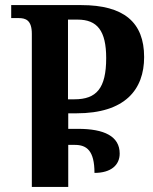

<svg xmlns="http://www.w3.org/2000/svg" viewBox="-20 -734 599 754"><path d="M105 0H248V-165H274C320 -165 351 -143 351 -55C415 -55 450 -85 450 -131C450 -199 389 -228 287 -228H248V-289H280C471 -289 546 -382 546 -510C546 -646 467 -714 299 -714H24V-663H53C81 -663 105 -655 105 -601ZM247 -344V-657H285C362 -657 397 -613 397 -506C397 -387 359 -344 272 -344Z"/></svg>

Font: Noto Serif Georgian Condensed Bold
Style: Regular
Weight: 700
Width: 3
Designer: Monotype Design Team, Akaki Razmadze
Foundry: Google LLC
Version: Version 2.003